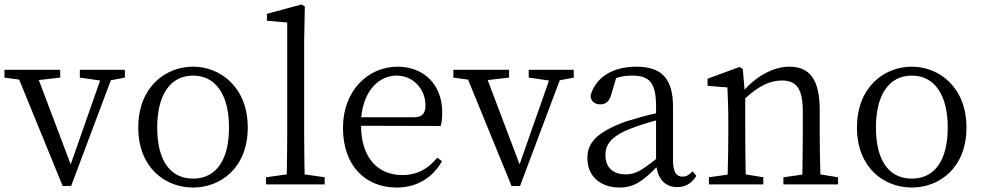

<svg xmlns="http://www.w3.org/2000/svg" viewBox="-23 -827 4406 861"><path d="M537 -514H335V-479L426 -466L294 -90L151 -468L247 -479V-514H-3V-479L63 -470L258 7H296L474 -467L537 -479Z M843 14C966 14 1088 -74 1088 -255C1088 -437 964 -528 843 -528C719 -528 597 -437 597 -255C597 -74 719 14 843 14ZM843 -26C742 -26 682 -105 682 -255C682 -404 742 -488 843 -488C943 -488 1004 -404 1004 -255C1004 -105 943 -26 843 -26Z M1343 -45C1342 -104 1341 -169 1341 -228V-644L1344 -798L1329 -807L1174 -765V-734L1265 -726V-228C1265 -169 1264 -104 1263 -45L1170 -32V0H1433V-32Z M1597 -301C1609 -428 1682 -488 1755 -488C1832 -488 1885 -425 1885 -355C1885 -323 1875 -301 1831 -301ZM1953 -262C1958 -277 1960 -298 1960 -324C1960 -449 1876 -528 1760 -528C1628 -528 1515 -421 1515 -254C1515 -83 1616 14 1756 14C1849 14 1918 -32 1959 -104L1938 -120C1899 -73 1852 -42 1781 -42C1675 -42 1597 -115 1596 -263Z M2550 -514H2348V-479L2439 -466L2307 -90L2164 -468L2260 -479V-514H2010V-479L2076 -470L2271 7H2309L2487 -467L2550 -479Z M2919 -114C2855 -63 2826 -45 2784 -45C2730 -45 2692 -72 2692 -132C2692 -172 2710 -214 2807 -251C2834 -262 2878 -276 2919 -287ZM3083 -59C3068 -43 3056 -35 3038 -35C3011 -35 2995 -53 2995 -111V-348C2995 -478 2941 -528 2830 -528C2724 -528 2646 -479 2625 -397C2627 -373 2644 -359 2669 -359C2695 -359 2710 -374 2718 -403L2740 -477C2766 -486 2789 -488 2810 -488C2886 -488 2919 -461 2919 -351V-319C2873 -309 2825 -295 2786 -283C2650 -234 2611 -185 2611 -118C2611 -32 2675 14 2755 14C2820 14 2860 -15 2921 -77C2930 -22 2962 12 3013 12C3048 12 3076 -2 3100 -38Z M3656 -45C3654 -100 3653 -176 3653 -228V-332C3653 -473 3607 -528 3516 -528C3449 -528 3374 -489 3316 -425L3308 -517L3294 -527L3150 -474V-442L3239 -435C3241 -388 3243 -346 3243 -283V-228C3243 -177 3242 -100 3240 -44L3156 -32V0H3400V-32L3321 -45C3320 -100 3319 -177 3319 -228V-386C3383 -445 3434 -466 3483 -466C3547 -466 3577 -432 3577 -328V-228C3577 -176 3576 -99 3575 -44L3490 -32V0H3735V-32Z M4066 14C4189 14 4311 -74 4311 -255C4311 -437 4187 -528 4066 -528C3942 -528 3820 -437 3820 -255C3820 -74 3942 14 4066 14ZM4066 -26C3965 -26 3905 -105 3905 -255C3905 -404 3965 -488 4066 -488C4166 -488 4227 -404 4227 -255C4227 -105 4166 -26 4066 -26Z"/></svg>

Font: Source Han Serif AKR9
Style: Regular
Weight: 400
Designer: Ryoko NISHIZUKA 西塚涼子 (kana & ideographs); Frank Grießhammer (Latin, Greek & Cyrillic); Sandoll Communications 산돌커뮤니케이션, 
Foundry: Adobe Systems Incorporated
Version: Version 1.005;hotconv 1.0.107;makeotfexe 2.5.65593